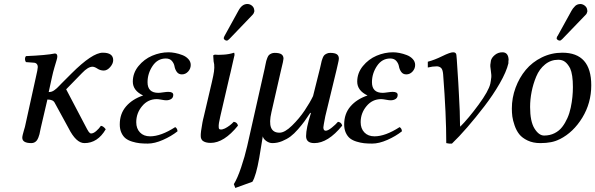

<svg xmlns="http://www.w3.org/2000/svg" viewBox="-20 -702 2961 955"><path d="M238.8 -319.8 222.2 -244.1Q230 -244.1 237.1 -246.3Q244.1 -248.5 251.7 -254.4Q259.3 -260.3 262.9 -263.4Q266.6 -266.6 275.1 -275.6Q283.7 -284.7 285.2 -286.1L335 -335.9Q439 -439.9 491.2 -439.9Q543 -439.9 543 -402.8Q543 -385.7 528.1 -368.4Q513.2 -351.1 496.1 -351.1Q479 -351.1 464.6 -360.6Q450.2 -370.1 439.9 -370.1Q418 -370.1 388.2 -338.9L309.1 -257.8L401.9 -81.1Q415 -55.2 421.1 -46.6Q427.2 -38.1 433.1 -38.1Q444.8 -38.1 458.7 -50.3Q472.7 -62.5 481.9 -76.2Q493.7 -75.2 505.9 -59.1Q465.8 9.8 399.9 9.8Q358.4 9.8 320.8 -64.9L252 -190.9Q244.1 -207 215.8 -207L183.1 -66.9Q182.1 -62.5 179.9 -51.8Q177.7 -41 176.3 -34.4Q174.8 -27.8 171.1 -18.6Q167.5 -9.3 163.3 -3.7Q159.2 2 152.1 5.9Q145 9.8 136.2 9.8Q90.8 9.8 90.8 -17.1Q90.8 -22.5 93.3 -32.7Q95.7 -43 99.4 -55.2Q103 -67.4 104 -70.8L158.2 -316.9Q168 -358.4 168 -369.1Q168 -377.9 162.8 -383.8Q157.7 -389.6 148.9 -390.1L108.9 -393.1Q104.5 -399.9 104.2 -408.2Q104 -416.5 108.9 -422.9Q210.9 -427.2 252.9 -436Q265.1 -436 265.1 -420.9Q265.1 -414.6 261.5 -402.6Q257.8 -390.6 251 -367.4Q244.1 -344.2 238.8 -319.8Z M657.7 -94.2Q657.7 -62.5 676.3 -43.2Q694.8 -23.9 726.6 -23.9Q780.3 -23.9 851.6 -69.8Q862.8 -62.5 862.8 -48.8Q832 -24.4 790.5 -6.1Q749 12.2 714.8 12.2Q692.4 12.2 674.6 10.3Q656.7 8.3 637.5 2.4Q618.2 -3.4 605.2 -13.4Q592.3 -23.4 584 -41.3Q575.7 -59.1 575.7 -83Q575.7 -136.2 606.9 -172.6Q638.2 -209 691.9 -227.1Q640.6 -251.5 640.6 -295.9Q640.6 -338.9 668.7 -373.3Q696.8 -407.7 736.8 -424.8Q776.9 -441.9 818.8 -441.9Q833.5 -441.9 851.1 -438.5Q868.7 -435.1 886.7 -428.2Q904.8 -421.4 916.7 -408.4Q928.7 -395.5 928.7 -378.9Q928.7 -360.4 915.8 -346.2Q902.8 -332 884.8 -332Q868.2 -332 859.4 -344.5Q850.6 -356.9 848.1 -371.6Q845.7 -386.2 835.2 -398.7Q824.7 -411.1 804.7 -411.1Q763.7 -411.1 738.8 -373.8Q713.9 -336.4 713.9 -293Q713.9 -240.2 767.6 -240.2Q775.4 -240.2 792 -242.7Q808.6 -245.1 816.9 -245.1Q841.8 -245.1 841.8 -230Q841.8 -216.3 831.5 -209.7Q821.3 -203.1 806.6 -203.1Q798.8 -203.1 783.2 -206.1Q767.6 -209 759.8 -209Q715.8 -209 686.8 -174.1Q657.7 -139.2 657.7 -94.2Z M1075.7 -123Q1066.4 -84.5 1067.9 -69.8Q1067.9 -58.1 1076.7 -58.1Q1084.5 -56.6 1098.6 -63Q1123.5 -75.7 1142.6 -96.2Q1160.2 -93.8 1163.6 -77.1Q1094.2 8.8 1027.8 8.8Q1001.5 8.8 987.8 -2Q978.5 -11.2 978.5 -24.9Q977.5 -42 986.8 -91.8Q987.3 -94.7 988.5 -100.3Q989.7 -106 990.7 -110.4Q991.7 -114.7 992.7 -118.2L1033.7 -293Q1035.6 -298.8 1040.5 -324.2Q1050.3 -369.6 1042.5 -397Q1042 -401.4 1041.5 -411.9Q1041 -422.4 1040.5 -426.8Q1041.5 -427.2 1044.2 -428.5Q1046.9 -429.7 1047.9 -430.2Q1065.4 -428.2 1091.8 -430.2Q1118.7 -431.6 1144.5 -439.9Q1146.5 -437 1146.5 -428.2Q1144 -418 1140.9 -404.1Q1137.7 -390.1 1133.5 -371.6Q1129.4 -353 1127 -342.8Q1122.1 -322.3 1121.6 -320.8ZM1166.5 -649.9Q1184.1 -682.1 1210 -682.1Q1223.6 -682.1 1233.9 -673.1Q1244.1 -664.1 1244.6 -650.9Q1246.1 -647 1244.6 -644Q1242.7 -634.8 1236.8 -628.9L1120.6 -507.8Q1112.8 -500 1107.9 -500Q1102.5 -500 1097.7 -503.9Q1092.8 -507.8 1092.8 -512.2V-514.2L1093.8 -515.1Q1093.8 -515.6 1094.2 -516.8Q1094.7 -518.1 1094.7 -519L1097.7 -524.9Z M1209.5 24.9 1296.4 -360.8Q1297.4 -366.2 1300.3 -379.9Q1303.2 -393.6 1304.4 -398.9Q1305.7 -404.3 1309.6 -414.1Q1313.5 -423.8 1317.6 -428Q1321.8 -432.1 1329.1 -435.5Q1336.4 -439 1346.2 -439Q1369.6 -439 1379.9 -431.9Q1390.1 -424.8 1390.1 -410.2Q1390.1 -405.8 1387.2 -392.6Q1384.3 -379.4 1380.1 -362.5Q1376 -345.7 1375.5 -342.8L1330.1 -144Q1306.2 -42 1370.1 -42Q1396.5 -42 1432.6 -77.4Q1468.8 -112.8 1495.4 -152.6Q1522 -192.4 1537.1 -224.1L1571.3 -360.8Q1572.8 -365.7 1575.7 -379.9Q1578.6 -394 1580.1 -399.4Q1581.5 -404.8 1585.4 -414.6Q1589.4 -424.3 1593.8 -428.2Q1598.1 -432.1 1605.5 -435.5Q1612.8 -439 1622.1 -439Q1645 -439 1655.3 -432.1Q1665.5 -425.3 1665.5 -410.2Q1665.5 -403.8 1660.4 -382.8Q1655.3 -361.8 1654.3 -356L1598.1 -124Q1588.4 -74.2 1588.4 -68.8Q1588.4 -51.8 1600.1 -51.8Q1611.3 -51.8 1630.6 -67.4Q1649.9 -83 1661.1 -96.2Q1678.2 -93.8 1682.1 -77.1Q1611.3 9.8 1543.5 9.8Q1502.4 9.8 1502.4 -24.9Q1502.4 -64 1526.4 -139.2L1523.4 -141.1Q1506.3 -115.2 1494.4 -98.6Q1482.4 -82 1462.6 -59.3Q1442.9 -36.6 1425 -23.2Q1407.2 -9.8 1383.3 0Q1359.4 9.8 1334.5 9.8Q1319.3 9.8 1304.7 -0.5Q1290 -10.7 1287.1 -23.9L1269.5 83Q1253.9 171.9 1235.4 202.1L1150.4 232.9L1143.1 213.9Q1161.1 185.1 1179.4 130.6Q1197.8 76.2 1209.5 24.9Z M1773.9 -94.2Q1773.9 -62.5 1792.5 -43.2Q1811 -23.9 1842.8 -23.9Q1896.5 -23.9 1967.8 -69.8Q1979 -62.5 1979 -48.8Q1948.2 -24.4 1906.7 -6.1Q1865.2 12.2 1831.1 12.2Q1808.6 12.2 1790.8 10.3Q1772.9 8.3 1753.7 2.4Q1734.4 -3.4 1721.4 -13.4Q1708.5 -23.4 1700.2 -41.3Q1691.9 -59.1 1691.9 -83Q1691.9 -136.2 1723.1 -172.6Q1754.4 -209 1808.1 -227.1Q1756.8 -251.5 1756.8 -295.9Q1756.8 -338.9 1784.9 -373.3Q1813 -407.7 1853 -424.8Q1893.1 -441.9 1935.1 -441.9Q1949.7 -441.9 1967.3 -438.5Q1984.9 -435.1 2002.9 -428.2Q2021 -421.4 2033 -408.4Q2044.9 -395.5 2044.9 -378.9Q2044.9 -360.4 2032 -346.2Q2019 -332 2001 -332Q1984.4 -332 1975.6 -344.5Q1966.8 -356.9 1964.4 -371.6Q1961.9 -386.2 1951.4 -398.7Q1940.9 -411.1 1920.9 -411.1Q1879.9 -411.1 1855 -373.8Q1830.1 -336.4 1830.1 -293Q1830.1 -240.2 1883.8 -240.2Q1891.6 -240.2 1908.2 -242.7Q1924.8 -245.1 1933.1 -245.1Q1958 -245.1 1958 -230Q1958 -216.3 1947.8 -209.7Q1937.5 -203.1 1922.9 -203.1Q1915 -203.1 1899.4 -206.1Q1883.8 -209 1876 -209Q1832 -209 1803 -174.1Q1773.9 -139.2 1773.9 -94.2Z M2184.1 -333Q2182.1 -355.5 2174.6 -363.3Q2167 -371.1 2153.8 -372.1Q2131.8 -372.1 2107.9 -366.2V-395Q2141.6 -403.8 2180.2 -422.9Q2218.8 -441.9 2233.9 -441.9Q2248.5 -441.9 2250 -429.2Q2252 -415.5 2252 -407.2Q2261.7 -262.7 2262.7 -231.9Q2268.1 -142.6 2268.1 -82Q2269 -78.1 2269 -71.8Q2310.1 -112.8 2360.4 -181.2Q2410.6 -249.5 2418.9 -286.1Q2421.4 -297.4 2423.8 -318.8V-329.1Q2423.3 -337.9 2421.4 -350.8Q2419.4 -363.8 2418.9 -371.1V-379.9Q2419.9 -387.2 2421.9 -400.9Q2425.8 -416 2441.9 -429Q2458 -441.9 2479 -441.9Q2507.8 -441.9 2509.8 -405.8Q2509.8 -398.9 2508.8 -396V-387.2Q2499 -345.2 2465.6 -287.1Q2432.1 -229 2388.9 -172.9Q2345.7 -116.7 2304 -68.6Q2262.2 -20.5 2228 12.2H2213.9Q2209.5 12.2 2199.7 9.8Q2199.7 -132.3 2184.1 -333Z M2616.7 -169.9Q2616.7 -98.1 2638.4 -63Q2660.2 -27.8 2686.5 -27.8Q2714.8 -27.8 2738 -39.3Q2761.2 -50.8 2776.4 -70.6Q2791.5 -90.3 2802.2 -114.5Q2813 -138.7 2818.8 -166.7Q2824.7 -194.8 2827.1 -219.7Q2829.6 -244.6 2829.6 -269Q2829.6 -331.5 2815.9 -361.8Q2804.7 -383.3 2791 -394Q2777.3 -404.8 2756.8 -404.8Q2719.7 -404.8 2691.2 -381.6Q2662.6 -358.4 2647.2 -321.3Q2631.8 -284.2 2624.3 -245.8Q2616.7 -207.5 2616.7 -169.9ZM2525.9 -162.1Q2525.9 -215.3 2544.4 -265.6Q2563 -315.9 2595.2 -354.5Q2627.4 -393.1 2675 -416.5Q2722.7 -439.9 2776.9 -439.9Q2920.9 -439.9 2920.9 -277.8Q2920.9 -189.9 2876.5 -116.9Q2832 -43.9 2764.6 -9.8Q2763.7 -8.8 2761.7 -8.8Q2726.6 9.8 2667.5 9.8Q2631.3 9.8 2604.2 -3.2Q2577.1 -16.1 2562.7 -34.4Q2548.3 -52.7 2539.6 -78.1Q2530.8 -103.5 2528.3 -122.8Q2525.9 -142.1 2525.9 -162.1ZM2837.9 -668.9Q2848.1 -682.1 2868.7 -682.1Q2881.3 -680.7 2890.9 -671.9Q2900.4 -663.1 2900.9 -650.9Q2902.3 -647 2900.9 -643.1Q2898.9 -633.3 2892.6 -627.9L2776.9 -507.8Q2769 -500 2764.6 -500Q2758.8 -500 2753.7 -503.7Q2748.5 -507.3 2748.5 -512.2V-513.2Q2750.5 -515.1 2750.5 -519Q2752 -522 2753.9 -523.9L2822.8 -648.9Q2829.1 -660.2 2837.9 -668.9Z"/></svg>

Font: Common Serif News
Style: Italic
Weight: 450
Italic angle: -12°
Designer: Philipp H. Poll, Khaled Hosny
Foundry: Stefan Peev, Context Ltd.
Version: Version 1.026